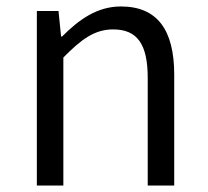

<svg xmlns="http://www.w3.org/2000/svg" viewBox="-20 -574 645 594"><path d="M94 0H176V-396C232 -453 273 -483 330 -483C405 -483 437 -437 437 -333V0H519V-343C519 -481 467 -554 354 -554C280 -554 224 -513 172 -461H169L161 -540H94Z"/></svg>

Font: ChiuKong Gothic MN Normal
Style: Regular
Weight: 350
Designer: Ryoko NISHIZUKA 西塚涼子 (kana, bopomofo & ideographs); Paul D. Hunt (Latin, Greek & Cyrillic); Sandoll Communications 산돌커뮤니
Foundry: Adobe
Version: Version 1.300